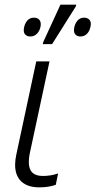

<svg xmlns="http://www.w3.org/2000/svg" viewBox="-20 -796 411 826"><path d="M149 10Q99 10 72 -15Q45 -40 45 -87Q45 -107 50 -130L136 -532H193L107 -131Q104 -114 104 -98Q104 -39 164 -39Q200 -39 230 -50L220 -1Q206 4 188.5 7Q171 10 149 10ZM164 -606 166 -615 240 -776H308L306 -768L204 -606ZM111 -639Q96 -639 88 -648Q80 -657 83 -675Q86 -694 97 -707Q108 -720 126 -720Q141 -720 149 -711Q157 -702 155 -685Q152 -665 140 -652Q128 -639 111 -639ZM326 -639Q312 -639 304 -648Q296 -657 299 -675Q302 -694 313 -707Q324 -720 342 -720Q356 -720 364.5 -711Q373 -702 370 -685Q367 -665 355.5 -652Q344 -639 326 -639Z"/></svg>

Font: Noto Sans Light
Style: Italic
Weight: 300
Italic angle: -12°
Designer: Monotype Design Team
Foundry: Monotype Imaging Inc.
Version: Version 2.013; ttfautohint (v1.8.4.7-5d5b)